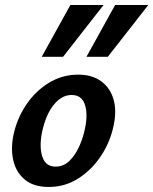

<svg xmlns="http://www.w3.org/2000/svg" viewBox="-20 -731 610 764"><path d="M174 13Q116 13 81 -14.5Q46 -42 34 -88.5Q22 -135 33 -191Q46 -256 82.5 -311.5Q119 -367 173 -400.5Q227 -434 291 -434Q346 -434 382 -408Q418 -382 431.5 -336.5Q445 -291 432 -231Q419 -167 382.5 -111.5Q346 -56 292.5 -21.5Q239 13 174 13ZM201 -68Q233 -68 256.5 -91Q280 -114 296 -150Q312 -186 319 -224Q330 -278 317.5 -315.5Q305 -353 265 -353Q237 -353 213 -333.5Q189 -314 172 -279.5Q155 -245 146 -199Q136 -141 149.5 -104.5Q163 -68 201 -68ZM146 -505 260 -711H392L231 -505ZM324 -505 438 -711H570L409 -505Z"/></svg>

Font: Ysabeau Infant
Style: Bold Italic
Weight: 700
Italic angle: -12°
Designer: Christian Thalmann (Catharsis Fonts)
Version: Version 2.001;gftools[0.9.30]; featfreeze: ss01,ss02,lnum